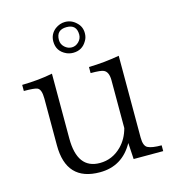

<svg xmlns="http://www.w3.org/2000/svg" viewBox="-110 -822 829 922"><g transform="rotate(-15 304.5 -360.5)"><path d="M445.8 -9.8 440.9 -90.8Q385.3 9.8 273.9 9.8Q106.9 9.8 106.9 -168.9V-401.4Q106.9 -448.2 86.9 -456.1Q73.2 -461.9 21 -461.9V-492.2Q105.5 -493.7 172.9 -507.3V-185.1Q172.9 -33.2 285.2 -33.2Q347.2 -33.2 393.1 -79.1Q427.2 -113.3 440.9 -165V-402.3Q440.9 -444.3 418 -455.1Q405.3 -461.9 353 -461.9V-492.2Q428.7 -493.7 504.9 -507.3V-101.1Q504.9 -58.1 524.9 -48.8Q544.9 -38.6 592.8 -38.6V-9.8ZM297.4 -731Q330.1 -731 354 -707Q376 -686.5 376 -654.8Q376 -633.3 366.2 -617.7Q343.8 -577.6 298.3 -577.6Q280.8 -577.6 265.1 -584.5Q219.2 -605.5 219.2 -654.8Q219.2 -690.9 248 -713.9Q271.5 -731 297.4 -731ZM298.3 -705.1Q247.1 -705.1 247.1 -654.8Q247.1 -633.3 263.2 -618.7Q278.8 -604.5 298.3 -604.5Q317.9 -604.5 333 -619.6Q348.1 -634.8 348.1 -654.8Q348.1 -705.1 298.3 -705.1Z"/></g></svg>

Font: I.Ming
Style: Regular
Weight: 400
Designer: Ichiten Fonts Project
Version: Version 6.11; Dec 27, 2019